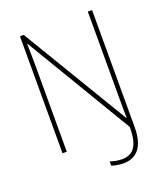

<svg xmlns="http://www.w3.org/2000/svg" viewBox="-159 -820 945 1101"><g transform="rotate(-20 314.0 -270.0)"><path d="M404 174C489 174 534 114 534 1V-714H508V-199C508 -159 508 -111 509 -65H507L117 -714H94V0H120V-521C120 -575 119 -612 118 -659H120L508 -10C508 104 474 149 403 149C378 149 350 143 332 136V162C346 168 377 174 404 174Z"/></g></svg>

Font: Noto Sans Arabic SemCond Thin
Style: Regular
Weight: 100
Width: 4
Designer: Monotype Design Team, Nadine Chahine, Nizar Qandah and Khaled Hosny
Foundry: Monotype Imaging Inc.
Version: Version 2.012